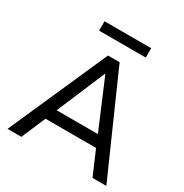

<svg xmlns="http://www.w3.org/2000/svg" viewBox="-197 -1034 1143 1190"><g transform="rotate(30 375.0 -439.0)"><path d="M22 0 334 -705H417L729 0H630L544 -200L589 -172H161L206 -200L121 0ZM374 -597 219 -231 194 -252H556L532 -231L377 -597ZM209 -811V-878H543V-811Z"/></g></svg>

Font: Nunito Sans 10pt Medium
Style: Regular
Weight: 500
Designer: Vernon Adams
Foundry: Vernon Adams
Version: Version 3.101;gftools[0.9.27]